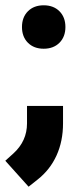

<svg xmlns="http://www.w3.org/2000/svg" viewBox="-26 -519 305 725"><path d="M57 -417Q57 -454 79.5 -476.5Q102 -499 139 -499Q176 -499 198.5 -476.5Q221 -454 221 -417Q221 -380 198.5 -357.5Q176 -335 139 -335Q102 -335 79.5 -357.5Q57 -380 57 -417ZM-6 88 24 61Q76 14 76 -53V-119H212V-53Q212 14 187.5 68Q163 122 116 159L82 186Z"/></svg>

Font: Bai Jamjuree
Style: Bold
Weight: 700
Designer: Katatrad Aksorn Co.,Ltd.
Foundry: Cadson Demak Co.,Ltd.
Version: Version 1.000; ttfautohint (v1.6)